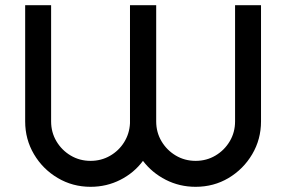

<svg xmlns="http://www.w3.org/2000/svg" viewBox="-20 -720 1103 740"><path d="M986 -252Q986 -183 952 -125.5Q918 -68 861 -34Q804 0 734 0Q672 0 619 -27Q566 -54 531 -100Q497 -54 444 -27Q391 0 329 0Q260 0 202.5 -34Q145 -68 111 -125.5Q77 -183 77 -252V-700H177V-252Q177 -210 197.5 -175.5Q218 -141 252.5 -120.5Q287 -100 329 -100Q370 -100 404 -119.5Q438 -139 458.5 -172Q479 -205 481 -245V-700H582V-252Q582 -210 602.5 -175.5Q623 -141 657.5 -120.5Q692 -100 734 -100Q776 -100 810.5 -120.5Q845 -141 865.5 -175.5Q886 -210 886 -252V-700H986Z"/></svg>

Font: Bruno Ace SC
Style: Regular
Weight: 400
Version: Version 1.100; ttfautohint (v1.8.4.7-5d5b);gftools[0.9.27]